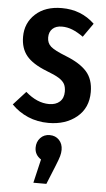

<svg xmlns="http://www.w3.org/2000/svg" viewBox="-58 -580 514 927"><g transform="rotate(5 199.0 -117.0)"><path d="M363 -481 316 -414Q288 -434 263 -444Q238 -454 212 -454Q183 -454 166.5 -438.5Q150 -423 150 -396Q150 -369 168.5 -352.5Q187 -336 243 -314Q312 -287 345 -250Q378 -213 378 -151Q378 -74 324 -29.5Q270 15 187 15Q133 15 87.5 -4.5Q42 -24 8 -59L68 -125Q124 -76 182 -76Q215 -76 234 -93.5Q253 -111 253 -142Q253 -165 245 -179.5Q237 -194 217 -206.5Q197 -219 157 -234Q88 -261 58.5 -297Q29 -333 29 -389Q29 -456 76.5 -499.5Q124 -543 204 -543Q298 -543 363 -481ZM262 139Q262 154 257.5 170Q253 186 240 218L203 309H140L167 194Q136 174 136 139Q136 111 153.5 92Q171 73 199 73Q227 73 244.5 91.5Q262 110 262 139Z"/></g></svg>

Font: Fira Sans Compressed Medium
Style: Regular
Weight: 500
Width: 1
Designer: bBox Type GmbH & Carrois Corporate GbR & Edenspiekermann AG
Foundry: bBox Type GmbH & Carrois Corporate GbR & Edenspiekermann AG
Version: Version 4.301